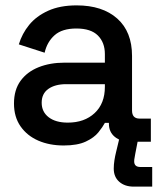

<svg xmlns="http://www.w3.org/2000/svg" viewBox="-20 -527 593 714"><path d="M32 -142Q32 -193 56.5 -226.5Q81 -260 123.5 -277Q166 -294 220 -294H370V-326Q370 -369 344 -395Q318 -421 264 -421Q211 -421 183 -396Q155 -371 146 -331L50 -362Q62 -402 88.5 -434.5Q115 -467 159 -487Q203 -507 265 -507Q361 -507 416 -458Q471 -409 471 -319V-116Q471 -86 499 -86H541V0H464Q429 0 407 -18Q385 -36 385 -67V-70H370Q362 -55 346 -35Q330 -15 299 -0.5Q268 14 217 14Q164 14 122.5 -4Q81 -22 56.5 -57Q32 -92 32 -142ZM370 -204V-214H226Q185 -214 160 -196.5Q135 -179 135 -145Q135 -111 161 -91Q187 -71 232 -71Q294 -71 332 -106.5Q370 -142 370 -204ZM477 167Q444 167 423.5 149Q403 131 403 100Q403 85 405.5 69Q408 53 412 37L425 -17H495L483 45Q482 53 480.5 59.5Q479 66 479 73Q479 94 502 94H546V167Z"/></svg>

Font: Space Grotesk Frontify Medium
Style: Regular
Weight: 500
Designer: Florian Karsten
Version: Version 2.000